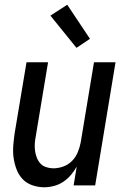

<svg xmlns="http://www.w3.org/2000/svg" viewBox="-20 -783 540 811"><path d="M167 8Q141 8 116.5 -0.5Q92 -9 75.5 -26.5Q59 -44 50 -67.5Q41 -91 37.5 -116Q34 -141 36 -167.5Q38 -194 42 -221L92 -520H183L131 -207Q128 -192 127 -176.5Q126 -161 128 -146Q130 -131 135.5 -117Q141 -103 150.5 -92.5Q160 -82 175 -77Q190 -72 205 -72Q226 -72 247 -79.5Q268 -87 284 -103Q300 -119 308.5 -140Q317 -161 321 -182L377 -520H468L382 0H291L304 -79Q294 -61 279.5 -44Q265 -27 247 -15Q229 -3 208 2.5Q187 8 167 8ZM303 -581 193 -717 264 -763 360 -619Z"/></svg>

Font: Iosevka Term Curly Md Obl
Style: Regular
Weight: 500
Italic angle: -9°
Designer: Belleve Invis
Foundry: Belleve Invis
Version: Version 32.3.0